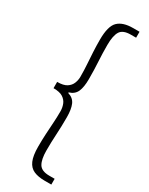

<svg xmlns="http://www.w3.org/2000/svg" viewBox="-244 -827 804 1037"><g transform="rotate(30 157.5 -308.5)"><path d="M248 168Q207 168 179.5 156Q152 144 138.5 113Q125 82 125 26Q125 -15 127 -52Q129 -89 131.5 -125Q134 -161 134 -199Q134 -222 126 -242.5Q118 -263 98 -276Q78 -289 39 -289V-328Q78 -328 98 -341Q118 -354 126 -374Q134 -394 134 -415Q134 -455 131.5 -491Q129 -527 127 -564Q125 -601 125 -641Q125 -726 155.5 -755.5Q186 -785 248 -785H289V-748H256Q207 -748 190.5 -721Q174 -694 174 -636Q174 -583 177 -534.5Q180 -486 180 -426Q180 -377 167.5 -348.5Q155 -320 121 -310V-306Q155 -296 167.5 -267Q180 -238 180 -189Q180 -130 177 -81Q174 -32 174 21Q174 77 190.5 104.5Q207 132 256 132H289V168Z"/></g></svg>

Font: Noto Sans JP Thin Light
Style: Regular
Weight: 300
Version: Version 2.004-H2;hotconv 1.0.118;makeotfexe 2.5.65603